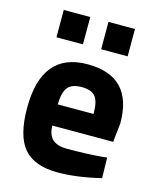

<svg xmlns="http://www.w3.org/2000/svg" viewBox="-112 -806 733 896"><g transform="rotate(15 255.0 -358.0)"><path d="M264 -106Q357 -106 430 -112L458 -115L460 -16Q345 12 252 12Q139 12 88 -48Q37 -108 37 -243Q37 -512 258 -512Q476 -512 476 -286L466 -193H172Q173 -147 196.5 -126.5Q220 -106 264 -106ZM344 -295Q344 -355 325 -378.5Q306 -402 258.5 -402Q211 -402 191.5 -377.5Q172 -353 171 -295ZM84 -596V-728H212V-596ZM300 -596V-728H428V-596Z"/></g></svg>

Font: Titillium Web
Style: Bold
Weight: 700
Version: Version 1.001;PS 57.000;hotconv 1.0.70;makeotf.lib2.5.55311